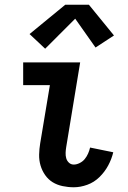

<svg xmlns="http://www.w3.org/2000/svg" viewBox="-20 -784 540 812"><path d="M292 8Q268 8 244.5 3Q221 -2 202.5 -13.5Q184 -25 171 -43.5Q158 -62 151.5 -84Q145 -106 145.5 -130Q146 -154 150 -178L191 -424H78V-520H319L260 -162Q258 -150 257.5 -138Q257 -126 260 -115Q263 -104 271.5 -96Q280 -88 292 -88Q304 -88 317 -94.5Q330 -101 338.5 -111.5Q347 -122 352.5 -134.5Q358 -147 361 -160L459 -140Q452 -111 437.5 -84Q423 -57 400.5 -35Q378 -13 349 -2.5Q320 8 292 8ZM171 -578 105 -640 256 -764H356L462 -634L384 -583L298 -705Z"/></svg>

Font: Iosevka Gothic
Style: Bold Italic
Weight: 700
Italic angle: -9°
Monospace: yes
Designer: Belleve Invis
Foundry: Belleve Invis
Version: Version 15.5.1; ttfautohint (v1.8.4)